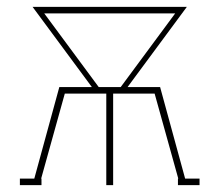

<svg xmlns="http://www.w3.org/2000/svg" viewBox="-20 -540 640 560"><path d="M38 0V-19H80L153 -286H248L75 -520H525L352 -286H447L520 -19H562V0H499V-19H500L431 -267H310V0H290V-267H169L100 -19H101V0ZM268 -286H332L491 -501H109Z"/></svg>

Font: Iosevka HT Thin Extended
Style: Regular
Weight: 100
Width: 7
Monospace: yes
Designer: Belleve Invis
Foundry: Belleve Invis
Version: Version 32.3.0; ttfautohint (v1.8.4)